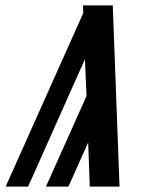

<svg xmlns="http://www.w3.org/2000/svg" viewBox="-20 -690 590 710"><path d="M150 0 300 -335 294 -471 84 0H1L288 -642L287 -670H397L422 0H312L306 -163L233 0Z"/></svg>

Font: Lode Term
Style: Bold Italic
Weight: 700
Italic angle: -11°
Monospace: yes
Designer: Belleve Invis
Foundry: Belleve Invis
Version: Version 29.2.0